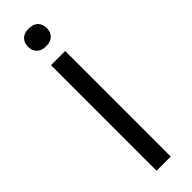

<svg xmlns="http://www.w3.org/2000/svg" viewBox="-313 -937 939 939"><g transform="rotate(-45 157.0 -467.0)"><path d="M205 -828.5Q188 -812 157 -812Q126 -812 109 -828.5Q92 -845 92 -873Q92 -901 109 -917.5Q126 -934 157 -934Q188 -934 205 -917.5Q222 -901 222 -873Q222 -845 205 -828.5ZM206 0H108V-730H206Z"/></g></svg>

Font: Sora
Style: Regular
Weight: 400
Designer: Jonathan Barnbrook, Julián Moncada
Foundry: Barnbrook Fonts
Version: Version 2.000